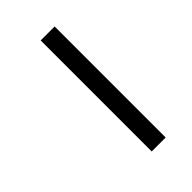

<svg xmlns="http://www.w3.org/2000/svg" viewBox="-187 -664 730 730"><g transform="rotate(-45 178.0 -298.5)"><path d="M179 0H254V-597H179Z"/></g></svg>

Font: Noto Sans Gujarati ExtraCondensed
Style: Regular
Weight: 400
Width: 2
Designer: Jelle Bosma - Monotype Design Team, Universal Thirst
Foundry: Monotype Imaging Inc.
Version: Version 2.106